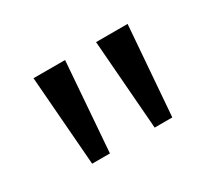

<svg xmlns="http://www.w3.org/2000/svg" viewBox="-65 -824 531 479"><g transform="rotate(-30 200.5 -585.0)"><path d="M155.8 -713.9 136.2 -456.1H85L64.9 -713.9ZM335.9 -713.9 315.9 -456.1H265.1L245.1 -713.9Z"/></g></svg>

Font: f08482100
Style: Regular
Weight: 400
Foundry: Ascender Corporation
Version: Version 1.10